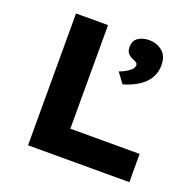

<svg xmlns="http://www.w3.org/2000/svg" viewBox="-123 -829 976 958"><g transform="rotate(20 364.5 -350.0)"><path d="M122 0V-700H292V-150H660V0ZM461 -447 421 -501Q435 -506 451.5 -514.5Q468 -523 480.5 -535Q493 -547 493 -559Q493 -568 487 -572.5Q481 -577 469 -582Q449 -590 439.5 -602Q430 -614 430 -635Q430 -668 453.5 -684Q477 -700 511 -700Q552 -700 581.5 -676Q611 -652 611 -603Q611 -573 600 -548Q589 -523 568.5 -503.5Q548 -484 520.5 -470Q493 -456 461 -447Z"/></g></svg>

Font: Lexend Exa
Style: Bold
Weight: 700
Designer: Bonnie Shaver-Troup, Thomas Jockin
Foundry: Lexend
Version: Version 1.007